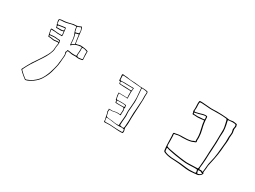

<svg xmlns="http://www.w3.org/2000/svg" viewBox="-53 -1550 3106 2339"><g transform="rotate(30 1500.0 -380.0)"><path d="M808 -566Q807 -550 808.5 -534Q810 -518 811 -501Q811 -490 809 -487Q807 -484 796 -482Q780 -479 764.5 -477Q749 -475 734 -478Q721 -481 707 -481Q693 -481 679 -480Q662 -479 645 -482.5Q628 -486 611 -489Q603 -491 598 -489.5Q593 -488 591 -479Q589 -470 588.5 -462.5Q588 -455 591 -446Q595 -434 594.5 -421.5Q594 -409 592 -396Q589 -360 586 -323.5Q583 -287 574 -252Q565 -213 554 -174.5Q543 -136 524 -100Q512 -76 498 -54Q484 -32 465 -12Q443 10 418 28.5Q393 47 364 60Q356 64 347.5 67Q339 70 330 72Q321 74 316 70Q297 56 279 41.5Q261 27 244 11Q238 5 232.5 -1.5Q227 -8 220 -13Q214 -18 220 -27Q237 -59 253 -90Q269 -121 288 -151Q308 -182 329 -211.5Q350 -241 369 -272Q389 -304 407 -336Q425 -368 435 -404Q440 -421 440 -437Q440 -454 442.5 -471Q445 -488 448 -504Q450 -515 447.5 -518.5Q445 -522 434 -522Q419 -522 404.5 -519Q390 -516 375 -517Q359 -519 342 -522.5Q325 -526 308 -524Q303 -524 301 -530Q297 -550 292 -569.5Q287 -589 284 -608V-610Q282 -624 284 -626.5Q286 -629 299 -629Q317 -628 335 -627Q353 -626 371 -623Q386 -621 401.5 -621.5Q417 -622 432 -622Q438 -622 438 -630Q437 -640 436 -649.5Q435 -659 434 -669Q433 -675 426 -672Q410 -665 394.5 -665Q379 -665 362 -666Q356 -667 350 -666Q344 -665 338 -665Q329 -665 329 -671Q330 -683 323.5 -693.5Q317 -704 315 -716Q313 -728 309.5 -740Q306 -752 307 -765Q307 -774 316 -777Q324 -780 332 -782Q340 -784 348 -784Q382 -785 414 -791Q446 -797 477 -806Q491 -811 504 -811Q517 -811 530 -812Q557 -815 580 -828Q591 -835 596.5 -833Q602 -831 606 -818Q612 -802 614.5 -785.5Q617 -769 618 -752Q621 -722 625 -692.5Q629 -663 633 -633Q635 -618 637.5 -616.5Q640 -615 654 -618Q669 -622 683.5 -626Q698 -630 714 -628Q737 -627 759 -623Q781 -619 802 -611Q808 -610 808 -602ZM609 -766Q610 -780 605 -793Q600 -806 596 -819Q595 -825 589 -821Q580 -816 570.5 -812.5Q561 -809 551 -806Q544 -804 545 -799Q548 -784 550.5 -769.5Q553 -755 557 -741Q559 -734 568 -735Q576 -738 584.5 -740Q593 -742 601 -744Q609 -745 609 -754Q608 -757 608.5 -759.5Q609 -762 609 -766ZM682 -492H704Q711 -492 715 -494Q719 -496 716 -505Q715 -508 715.5 -511.5Q716 -515 716 -519Q717 -536 719 -552.5Q721 -569 720 -585Q719 -592 719 -598.5Q719 -605 720 -612Q722 -620 713 -618Q711 -618 709 -617.5Q707 -617 705 -617Q673 -615 644 -605Q615 -595 592 -569Q590 -565 586 -567Q585 -568 584.5 -569.5Q584 -571 583 -572Q582 -584 581 -596.5Q580 -609 579 -621Q578 -638 576 -655Q574 -672 569 -688Q566 -699 561.5 -709.5Q557 -720 553 -730Q540 -760 539 -792Q539 -802 530 -802Q517 -801 504 -800.5Q491 -800 479 -797Q451 -790 422 -782.5Q393 -775 363 -774Q356 -774 348 -774Q340 -774 332 -772Q327 -771 321.5 -769Q316 -767 317 -762Q318 -751 318.5 -740Q319 -729 321 -718Q323 -711 332 -712Q355 -717 378.5 -719.5Q402 -722 424 -726Q435 -727 436 -718Q438 -702 440 -685Q442 -668 444 -651Q445 -644 446 -636Q447 -628 446 -620Q445 -617 445 -614.5Q445 -612 440 -612Q421 -614 401.5 -612.5Q382 -611 362 -615Q346 -618 330.5 -617Q315 -616 299 -618Q289 -621 292 -609Q294 -599 296 -589Q298 -579 300 -568Q302 -561 305.5 -560Q309 -559 313 -559Q324 -561 335.5 -561.5Q347 -562 358 -563Q380 -565 400.5 -561.5Q421 -558 442 -559Q450 -559 453 -549Q459 -526 456 -502Q453 -485 450 -467Q447 -449 448 -431Q448 -423 446 -414.5Q444 -406 442 -398Q427 -351 402.5 -308.5Q378 -266 349 -225Q316 -177 285.5 -128Q255 -79 230 -26Q227 -19 232 -13Q251 6 271.5 24.5Q292 43 314 59Q324 65 334 62Q355 54 375 44.5Q395 35 412 22Q444 -1 469.5 -30.5Q495 -60 512 -97Q527 -128 538.5 -160.5Q550 -193 558 -226Q564 -248 569 -270.5Q574 -293 575 -315Q577 -332 579.5 -349.5Q582 -367 583 -384Q583 -402 585.5 -419.5Q588 -437 580 -455Q579 -459 577 -464Q575 -469 579 -473Q586 -481 586 -493Q584 -501 592 -501Q600 -500 607.5 -500Q615 -500 622 -498Q652 -491 682 -492ZM629 -614V-617Q625 -644 620 -671Q615 -698 613 -726Q613 -736 604 -733Q597 -731 589.5 -729Q582 -727 574 -725Q567 -724 569 -716Q580 -686 583.5 -654Q587 -622 589 -590Q589 -589 589 -587Q589 -585 591 -584Q595 -584 596 -587Q611 -600 626 -607Q630 -609 629 -614ZM369 -676Q385 -678 398.5 -677Q412 -676 424 -682Q426 -684 429.5 -685Q433 -686 431 -690Q430 -696 430.5 -702.5Q431 -709 427 -714Q427 -715 425 -715.5Q423 -716 422 -715Q402 -711 382 -709.5Q362 -708 342 -703Q332 -702 334 -692V-684Q335 -676 343 -676Q351 -677 358 -676.5Q365 -676 369 -676ZM750 -487Q761 -487 771 -489Q781 -491 791 -492Q803 -492 803 -504Q802 -527 799.5 -549Q797 -571 800 -593Q802 -600 795 -602Q782 -607 769 -611Q756 -615 742 -615Q732 -614 729 -611.5Q726 -609 727 -598Q730 -578 728 -558Q726 -538 724 -518Q723 -502 728.5 -494.5Q734 -487 750 -487ZM373 -554Q358 -553 344 -552Q330 -551 316 -550Q312 -549 309.5 -548.5Q307 -548 307 -543Q307 -534 316 -534Q333 -535 348.5 -531.5Q364 -528 380 -527Q395 -527 410 -530.5Q425 -534 440 -532Q442 -531 445 -532Q448 -533 448 -537Q448 -547 440 -548Q423 -550 406.5 -551.5Q390 -553 373 -554Z M1538 -188Q1538 -199 1537 -208.5Q1536 -218 1532 -228Q1530 -236 1518 -235Q1496 -234 1474.5 -234.5Q1453 -235 1431 -235Q1415 -236 1412.5 -238Q1410 -240 1410 -250Q1410 -255 1410.5 -261Q1411 -267 1400 -270Q1397 -272 1397 -276Q1396 -294 1391 -311Q1386 -328 1387 -346V-351Q1385 -362 1387 -363.5Q1389 -365 1405 -363Q1410 -363 1415.5 -362.5Q1421 -362 1425 -362Q1443 -362 1461 -362Q1479 -362 1497 -360Q1510 -358 1509 -367Q1505 -387 1506 -406.5Q1507 -426 1506 -445Q1506 -451 1498 -451Q1488 -453 1478 -453Q1468 -453 1458 -453Q1430 -453 1403 -455Q1376 -457 1349 -458Q1336 -459 1336 -469Q1336 -473 1335.5 -477.5Q1335 -482 1333 -486Q1332 -487 1332 -488.5Q1332 -490 1331 -490Q1316 -491 1316.5 -498.5Q1317 -506 1317 -510Q1316 -526 1314.5 -541Q1313 -556 1311 -572Q1310 -577 1317 -580.5Q1324 -584 1333 -582Q1349 -578 1365 -578.5Q1381 -579 1396 -575Q1431 -568 1467 -567.5Q1503 -567 1537 -562Q1559 -558 1581.5 -557.5Q1604 -557 1626 -557Q1640 -557 1652.5 -555Q1665 -553 1678 -551Q1683 -550 1685 -547.5Q1687 -545 1688 -542Q1692 -529 1689.5 -515.5Q1687 -502 1688 -488Q1690 -448 1687.5 -408Q1685 -368 1684 -327Q1683 -288 1679.5 -249Q1676 -210 1676 -172Q1676 -139 1675.5 -106Q1675 -73 1669 -40Q1667 -28 1670.5 -17.5Q1674 -7 1677 4Q1678 8 1678.5 13Q1679 18 1678 23Q1678 38 1674 40Q1670 42 1649 43Q1609 43 1570 39Q1531 35 1491 34Q1474 34 1457 35Q1440 36 1423 37Q1407 37 1408 26Q1409 14 1406.5 2Q1404 -10 1400 -22Q1396 -40 1393 -58Q1390 -76 1382 -94Q1380 -97 1382 -105Q1387 -117 1382 -127Q1376 -134 1389 -134Q1396 -134 1402.5 -134Q1409 -134 1416 -133Q1430 -132 1443 -135.5Q1456 -139 1469 -141Q1483 -143 1496.5 -144Q1510 -145 1523 -142Q1535 -140 1535 -149Q1535 -159 1536 -168.5Q1537 -178 1538 -188ZM1598 -20Q1587 -20 1586.5 -24.5Q1586 -29 1586 -33Q1589 -50 1589 -66Q1590 -83 1592 -99.5Q1594 -116 1595 -132Q1598 -162 1596 -192Q1594 -222 1597 -252Q1599 -267 1600 -281.5Q1601 -296 1602 -311Q1604 -331 1605 -351.5Q1606 -372 1606 -393Q1607 -424 1603 -455Q1599 -486 1598 -517Q1597 -523 1597 -529Q1597 -535 1597 -541Q1597 -550 1587 -551Q1565 -552 1542.5 -554.5Q1520 -557 1498 -558Q1458 -560 1418.5 -565Q1379 -570 1339 -572Q1324 -572 1324 -563Q1324 -539 1327 -513Q1328 -502 1343 -502Q1348 -502 1351.5 -502.5Q1355 -503 1359 -503Q1395 -506 1431 -503Q1451 -502 1470.5 -502Q1490 -502 1509 -502Q1523 -502 1520 -494Q1516 -481 1516.5 -467.5Q1517 -454 1514 -441V-432Q1516 -414 1515 -395.5Q1514 -377 1517 -359Q1519 -351 1507 -353Q1482 -357 1456.5 -356Q1431 -355 1405 -357Q1397 -358 1395 -355.5Q1393 -353 1394 -348Q1396 -333 1398 -318.5Q1400 -304 1403 -289Q1406 -276 1424 -278Q1450 -280 1476 -279.5Q1502 -279 1528 -277Q1546 -274 1543 -264Q1542 -255 1545.5 -246Q1549 -237 1541 -228Q1541 -228 1541 -224Q1551 -204 1546.5 -183Q1542 -162 1546 -141Q1548 -132 1534 -135Q1520 -137 1505.5 -137.5Q1491 -138 1476 -136Q1457 -133 1438 -128.5Q1419 -124 1398 -128Q1396 -129 1393.5 -128Q1391 -127 1392 -125Q1395 -118 1392 -110Q1389 -102 1391 -95Q1396 -83 1398 -71Q1400 -59 1403 -47Q1406 -35 1424 -32Q1446 -28 1468.5 -27.5Q1491 -27 1513 -22Q1533 -18 1554.5 -18Q1576 -18 1598 -20ZM1681 -521V-527Q1685 -541 1665 -544Q1656 -546 1647 -547Q1638 -548 1628 -549Q1609 -551 1606 -549Q1603 -547 1604 -533Q1605 -532 1605 -531.5Q1605 -531 1605 -531Q1607 -498 1610 -465Q1613 -432 1615 -399Q1618 -359 1612 -318Q1611 -304 1610.5 -289Q1610 -274 1608 -259Q1606 -243 1605 -226.5Q1604 -210 1606 -193Q1608 -177 1608 -162Q1608 -147 1606 -132Q1602 -107 1601.5 -82.5Q1601 -58 1599 -34Q1598 -27 1607 -24Q1626 -19 1643 -18Q1650 -18 1654 -24Q1659 -34 1659 -43.5Q1659 -53 1660 -63Q1662 -93 1664 -123.5Q1666 -154 1665 -184Q1664 -212 1666.5 -239.5Q1669 -267 1671 -295Q1673 -319 1674 -343Q1675 -367 1677 -390Q1681 -422 1679 -455Q1677 -488 1681 -521ZM1396 -496Q1388 -496 1379 -496.5Q1370 -497 1362 -496Q1340 -493 1340 -492.5Q1340 -492 1341 -478Q1342 -470 1346.5 -468Q1351 -466 1360 -465Q1395 -464 1429 -463.5Q1463 -463 1497 -460Q1508 -458 1508 -465Q1509 -470 1510 -476Q1511 -482 1512 -487Q1513 -494 1504 -494Q1477 -493 1450 -494.5Q1423 -496 1396 -496ZM1452 -272H1443Q1419 -271 1418 -268Q1417 -265 1419 -250Q1420 -243 1430 -243Q1453 -241 1476.5 -242Q1500 -243 1523 -243Q1535 -244 1535 -251Q1534 -253 1534.5 -255.5Q1535 -258 1535 -260Q1535 -269 1523 -270Q1506 -272 1489 -272.5Q1472 -273 1452 -272ZM1668 15Q1667 13 1667 10Q1667 7 1667 5Q1665 -6 1661 -8Q1657 -10 1641 -11Q1626 -13 1612 -11Q1598 -9 1584 -9Q1542 -11 1501 -18Q1460 -25 1417 -27Q1408 -27 1409 -22Q1411 -12 1412.5 -2.5Q1414 7 1415 18Q1416 28 1433 28Q1436 27 1439.5 27Q1443 27 1446 27Q1469 25 1491 26Q1513 27 1535 29Q1562 30 1589 32Q1616 34 1643 33Q1661 33 1664 30.5Q1667 28 1668 15Z M2764 -30Q2766 -32 2767 -34Q2768 -36 2770 -34Q2773 -33 2773 -27Q2771 -14 2764 -4Q2738 28 2697 27Q2693 26 2689.5 27.5Q2686 29 2682 29Q2651 33 2620.5 34Q2590 35 2559 32Q2532 29 2505.5 25.5Q2479 22 2452 19Q2424 16 2396.5 15Q2369 14 2341 12Q2313 10 2286 4Q2259 -2 2233 -14Q2222 -20 2221 -32Q2214 -82 2213 -131.5Q2212 -181 2210 -230Q2209 -239 2208 -247.5Q2207 -256 2208 -266Q2210 -270 2212 -273Q2214 -276 2218 -276Q2232 -276 2246 -280Q2260 -284 2274 -285Q2290 -287 2305.5 -287.5Q2321 -288 2337 -288Q2364 -288 2391.5 -290Q2419 -292 2446 -299Q2451 -300 2456 -302.5Q2461 -305 2465 -307Q2471 -310 2476.5 -312.5Q2482 -315 2488 -315Q2496 -315 2494 -321Q2491 -331 2492 -341Q2493 -351 2493 -361Q2493 -396 2487 -431.5Q2481 -467 2472 -501Q2467 -521 2463 -541.5Q2459 -562 2458 -583Q2458 -591 2449 -589Q2435 -586 2420 -585.5Q2405 -585 2391 -583Q2381 -582 2372 -581.5Q2363 -581 2354 -582Q2341 -584 2329 -584Q2317 -584 2305 -584Q2293 -584 2294 -596Q2294 -602 2293 -607.5Q2292 -613 2287 -617Q2285 -620 2285.5 -623.5Q2286 -627 2286 -631Q2289 -654 2288 -678Q2287 -702 2286 -725Q2285 -735 2286.5 -744Q2288 -753 2289 -763Q2290 -767 2293 -768Q2296 -769 2300 -770Q2310 -770 2320 -770Q2330 -770 2340 -769Q2369 -767 2398 -764.5Q2427 -762 2456 -760Q2476 -759 2496.5 -760.5Q2517 -762 2537 -762Q2572 -761 2606 -760.5Q2640 -760 2674 -756Q2688 -755 2702 -752Q2716 -749 2731 -751Q2736 -752 2741 -752.5Q2746 -753 2751 -754Q2769 -759 2786.5 -755.5Q2804 -752 2821 -750Q2826 -749 2827 -744Q2830 -735 2832.5 -725.5Q2835 -716 2832 -706Q2825 -683 2831 -659Q2836 -641 2836 -623.5Q2836 -606 2833 -588Q2830 -573 2831 -562Q2834 -531 2830.5 -500Q2827 -469 2824 -438Q2822 -407 2819 -376.5Q2816 -346 2811 -315Q2800 -245 2784 -178Q2772 -136 2772 -92Q2771 -77 2768 -62Q2765 -47 2764 -30ZM2432 -654Q2435 -654 2438.5 -654.5Q2442 -655 2446 -654Q2460 -654 2464.5 -650Q2469 -646 2469 -632Q2470 -595 2475.5 -558Q2481 -521 2491 -484Q2498 -458 2502 -430.5Q2506 -403 2507 -375Q2508 -362 2506 -349Q2504 -336 2508 -324Q2512 -312 2501 -307Q2490 -303 2479 -298Q2468 -293 2457 -289Q2427 -281 2396 -278Q2365 -275 2334 -275Q2317 -275 2299.5 -275.5Q2282 -276 2265 -272Q2256 -270 2246.5 -267.5Q2237 -265 2228 -265Q2220 -265 2220 -255Q2221 -249 2222 -243.5Q2223 -238 2223 -232Q2224 -201 2224.5 -170.5Q2225 -140 2225 -108Q2225 -93 2236 -89Q2247 -85 2259 -81.5Q2271 -78 2283 -76Q2320 -69 2357 -62.5Q2394 -56 2431 -51Q2464 -47 2497.5 -43Q2531 -39 2565 -41Q2588 -42 2612 -42.5Q2636 -43 2659 -44Q2679 -44 2683 -45Q2687 -46 2690 -70Q2693 -108 2696.5 -147Q2700 -186 2701 -224Q2701 -253 2703 -281Q2705 -309 2706 -337Q2711 -403 2712 -470Q2712 -496 2712.5 -521Q2713 -546 2714 -571Q2715 -593 2714 -614Q2713 -635 2708 -655Q2704 -672 2700.5 -689.5Q2697 -707 2692 -724Q2689 -736 2686 -739.5Q2683 -743 2671 -744Q2628 -749 2586 -749.5Q2544 -750 2502 -749Q2470 -747 2438 -749Q2411 -751 2384.5 -753.5Q2358 -756 2331 -757Q2307 -759 2302.5 -753.5Q2298 -748 2299 -728V-722Q2301 -700 2301 -678.5Q2301 -657 2298 -635Q2298 -625 2307 -625Q2310 -625 2313.5 -625.5Q2317 -626 2321 -627Q2337 -631 2353 -634.5Q2369 -638 2384 -643Q2396 -647 2407.5 -650Q2419 -653 2432 -654ZM2737 -741Q2734 -741 2730.5 -740.5Q2727 -740 2723 -740Q2709 -739 2707 -736.5Q2705 -734 2709 -720Q2720 -677 2726 -633.5Q2732 -590 2727 -545Q2726 -535 2725.5 -524.5Q2725 -514 2725 -503Q2726 -469 2724.5 -434.5Q2723 -400 2721 -365Q2720 -339 2718.5 -313Q2717 -287 2715 -261Q2714 -226 2712.5 -190Q2711 -154 2707 -118Q2706 -102 2703 -85Q2700 -68 2702 -51Q2703 -43 2712 -44Q2720 -46 2728 -46Q2736 -46 2743 -40Q2750 -35 2752 -36Q2754 -37 2755 -46Q2761 -83 2763 -119.5Q2765 -156 2775 -192Q2784 -225 2790 -258.5Q2796 -292 2800 -326Q2804 -359 2806.5 -392.5Q2809 -426 2813 -459Q2818 -495 2816.5 -531.5Q2815 -568 2821 -604Q2826 -631 2817 -655Q2813 -666 2813.5 -677.5Q2814 -689 2817 -699Q2820 -710 2818 -724Q2817 -738 2802 -741Q2786 -744 2770 -743.5Q2754 -743 2737 -741ZM2386 -596Q2401 -597 2416 -598Q2431 -599 2445 -600Q2450 -600 2453.5 -601.5Q2457 -603 2457 -609Q2457 -615 2457 -620.5Q2457 -626 2456 -632Q2456 -645 2443 -643Q2426 -643 2408 -638Q2384 -631 2360 -624.5Q2336 -618 2311 -614Q2303 -614 2305 -609Q2306 -605 2306 -600.5Q2306 -596 2313 -596Q2331 -597 2349 -594.5Q2367 -592 2386 -596ZM2642 19Q2650 18 2659.5 18Q2669 18 2677 17Q2686 15 2688 12Q2690 9 2688 0Q2687 -5 2686 -10Q2685 -15 2684 -20Q2684 -28 2675 -29Q2660 -31 2645 -30Q2630 -29 2615 -29Q2591 -28 2567.5 -27Q2544 -26 2521 -27Q2493 -28 2466 -32Q2439 -36 2412 -40Q2390 -43 2368.5 -46Q2347 -49 2325 -54Q2305 -59 2283.5 -62.5Q2262 -66 2242 -74Q2231 -78 2232 -65Q2233 -57 2233.5 -49Q2234 -41 2236 -33Q2238 -27 2242 -24Q2266 -13 2291 -7.5Q2316 -2 2341 0Q2373 2 2406 3Q2439 4 2471 7Q2514 11 2556.5 17Q2599 23 2642 19ZM2761 -18Q2757 -17 2754 -18.5Q2751 -20 2748 -21Q2745 -23 2742 -25Q2739 -27 2736 -29Q2732 -31 2717 -31Q2702 -31 2699 -29Q2695 -25 2697 -20Q2698 -14 2700 -8.5Q2702 -3 2703 2Q2706 15 2718 12Q2732 9 2743 2Q2754 -5 2761 -18Z"/></g></svg>

Font: Rock 3D
Style: Regular
Weight: 400
Version: Version 1.000